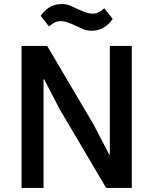

<svg xmlns="http://www.w3.org/2000/svg" viewBox="-20 -924 754 944"><path d="M274 -386 197 -534H194V0H86V-698H212L440 -312L517 -164H520V-698H628V0H502ZM431 -773Q406 -773 388 -781Q370 -789 353 -797Q330 -808 312.5 -814Q295 -820 279 -820Q262 -820 249 -813.5Q236 -807 221 -794L180 -846Q195 -869 220.5 -886.5Q246 -904 283 -904Q308 -904 326 -896Q344 -888 361 -880Q384 -869 401.5 -863Q419 -857 435 -857Q452 -857 465 -863.5Q478 -870 493 -883L534 -831Q519 -808 493.5 -790.5Q468 -773 431 -773Z"/></svg>

Font: IBM Plex Sans Arabic Medm
Style: Regular
Weight: 500
Designer: Mike Abbink, Paul van der Laan, Pieter van Rosmalen, Wael Morcos, Khajak Apelian
Foundry: Bold Monday
Version: Version 1.005